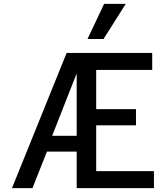

<svg xmlns="http://www.w3.org/2000/svg" viewBox="-20 -974 859 994"><path d="M325 -700H768V-612H478V-409H684V-325H478V-88H777V0H377V-189H223L148 0H42ZM377 -271V-594L250 -271ZM519 -954H631L516 -772H433Z"/></svg>

Font: Niramit Medium
Style: Regular
Weight: 500
Designer: Katatrad Aksorn Co.,Ltd.
Foundry: Cadson Demak Co.,Ltd.
Version: Version 1.000; ttfautohint (v1.6)